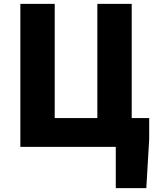

<svg xmlns="http://www.w3.org/2000/svg" viewBox="-20 -765 810 1000"><path d="M583 0H86V-745H265V-150H487V-745H666V-150H757V-38L742 215H583Z"/></svg>

Font: Merged Yaku Han JP Black
Style: Regular
Weight: 900
Designer: Ryoko NISHIZUKA 西塚涼子 (kana, bopomofo & ideographs); Paul D. Hunt (Latin, Greek & Cyrillic); Sandoll Communications 산돌커뮤니
Foundry: Adobe
Version: Version 2.004